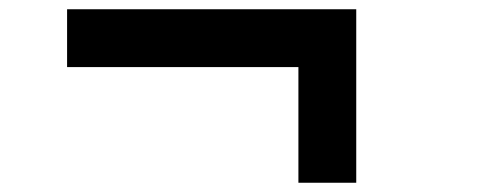

<svg xmlns="http://www.w3.org/2000/svg" viewBox="-20 -520 1040 415"><path d="M125 -500H750V-125H625V-375H125Z"/></svg>

Font: Pixel Operator Mono 8
Style: Regular
Weight: 400
Monospace: yes
Designer: Jayvee Enaguas (HarvettFox96)
Foundry: The Grandoplex Project
Version: Version 1.5.0 (October 25, 2015)